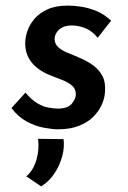

<svg xmlns="http://www.w3.org/2000/svg" viewBox="-20 -453 456 686"><path d="M187 9Q168 9 137.5 3.5Q107 -2 76 -18.5Q45 -35 21 -67L71 -122Q93 -96 113.5 -84Q134 -72 153 -68.5Q172 -65 187 -65Q222 -65 236.5 -82.5Q251 -100 251 -116Q251 -135 238 -146.5Q225 -158 204.5 -166.5Q184 -175 162 -183Q116 -201 93 -230Q70 -259 70 -298Q70 -318 77.5 -341Q85 -364 102.5 -385Q120 -406 149.5 -419.5Q179 -433 223 -433Q244 -433 270.5 -429Q297 -425 325 -413.5Q353 -402 377 -379L329 -318Q310 -342 285.5 -352Q261 -362 236 -362Q215 -362 201.5 -354.5Q188 -347 181.5 -335.5Q175 -324 175 -313Q176 -295 189 -283.5Q202 -272 222.5 -264Q243 -256 263 -247Q292 -235 313.5 -219Q335 -203 346.5 -180.5Q358 -158 355 -124Q354 -101 343 -77.5Q332 -54 312 -34.5Q292 -15 261 -3Q230 9 187 9ZM127 213 74 177Q99 156 110 118.5Q121 81 116 43L207 44Q211 72 202.5 104.5Q194 137 175 166Q156 195 127 213Z"/></svg>

Font: Josefin Sans Medium
Style: Italic
Weight: 500
Italic angle: -7°
Designer: Santiago Orozco
Foundry: Typemade
Version: Version 2.000